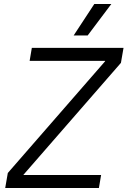

<svg xmlns="http://www.w3.org/2000/svg" viewBox="-20 -939 637 959"><path d="M19 -75 505 -633V-635H128L139 -700H597L584 -625L98 -67L97 -65H485L474 0H6ZM451 -919H536L418 -762H348Z"/></svg>

Font: Chakra Petch
Style: Italic
Weight: 400
Italic angle: -10°
Designer: Katatrad Aksorn Co.,Ltd.
Foundry: Cadson Demak Co.,Ltd.
Version: Version 1.000; ttfautohint (v1.6)